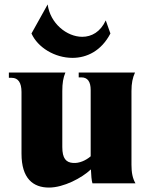

<svg xmlns="http://www.w3.org/2000/svg" viewBox="-20 -827 671 866"><path d="M201 19C267 19 349 -24 390 -63C391 -38 393 -12 397 0H591C578 -23 573 -48 573 -84V-416C573 -452 578 -476 589 -500H335V-478H347C375 -478 389 -459 389 -421V-122C367 -103 337 -90 310 -92C278 -94 261 -112 261 -164V-416C261 -452 265 -476 275 -500H20V-476H33C62 -476 77 -454 77 -412V-134C77 -22 129 19 201 19ZM195 -807 122 -676C150 -613 227 -566 307 -566C371 -566 437 -597 478 -676L457 -735C433 -683 393 -661 351 -661C281 -661 206 -722 195 -807Z"/></svg>

Font: Sinistre Bold
Style: Regular
Weight: 900
Designer: Jules Durand
Foundry: Collletttivo
Version: Version 69.420;Glyphs 3.2 (3217)